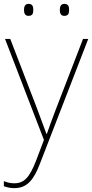

<svg xmlns="http://www.w3.org/2000/svg" viewBox="-26 -729 476 992"><path d="M98 -678C98 -661 103 -647 121 -647C143 -647 146 -661 146 -678C146 -694 143 -709 121 -709C103 -709 98 -694 98 -678ZM283 -678C283 -661 288 -647 306 -647C328 -647 331 -661 331 -678C331 -694 328 -709 306 -709C288 -709 283 -694 283 -678ZM0 -528 201 -6 160 102C127 187 99 218 48 218C27 218 13 214 -6 207V233C13 240 29 243 48 243C113 243 148 202 181 115L430 -528H403L264 -168C241 -108 226 -66 216 -37H214C204 -65 188 -108 164 -172L27 -528Z"/></svg>

Font: Noto Sans Arabic UI Th
Style: Regular
Weight: 100
Designer: Monotype Design Team, Nadine Chahine and Nizar Qandah
Foundry: Monotype Imaging Inc.
Version: Version 2.010